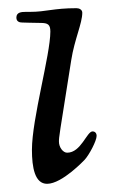

<svg xmlns="http://www.w3.org/2000/svg" viewBox="-20 -439 290 469"><path d="M20 -396C20 -386 28 -384 34 -384C42 -384 58 -383 79 -383C97 -383 103 -379 103 -362C103 -305 58 -149 58 -73C58 -30 65 10 95 10C132 10 187 -49 187 -49C198 -61 216 -95 216 -107C216 -114 212 -118 206 -118C192 -118 178 -66 144 -66C134 -66 124 -79 124 -93C124 -105 124 -103 154 -292C162 -343 181 -382 181 -408C181 -415 174 -419 167 -419C110 -419 93 -410 53 -410H43C32 -410 20 -409 20 -396Z"/></svg>

Font: OFL Sorts Mill Goudy
Style: Italic
Weight: 500
Italic angle: -6°
Version: Version 003.000